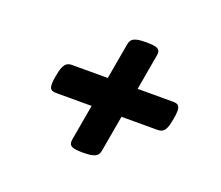

<svg xmlns="http://www.w3.org/2000/svg" viewBox="-82 -616 764 664"><g transform="rotate(20 300.0 -284.0)"><path d="M403.8 -479.5Q403.8 -477.1 402.8 -470.2L379.9 -339.4H511.2Q523.9 -339.4 529.8 -334Q535.6 -328.6 535.6 -314Q535.6 -301.3 532.2 -284.2Q528.3 -261.2 523.2 -249.5Q518.1 -237.8 510.7 -233.6Q503.4 -229.5 491.7 -229.5H360.4L337.4 -98.1Q335.4 -86.4 330.1 -80.1Q324.7 -73.7 312.5 -70.6Q300.3 -67.4 277.3 -67.4Q248.5 -67.4 237.5 -72.3Q226.6 -77.1 226.6 -89.4Q226.6 -91.3 227.5 -98.1L250.5 -229.5H119.6Q106.9 -229.5 101.1 -234.6Q95.2 -239.7 95.2 -254.4Q95.2 -267.1 98.6 -284.2Q102.5 -307.1 107.9 -318.8Q113.3 -330.6 120.4 -335Q127.4 -339.4 139.2 -339.4H270L293 -470.2Q294.9 -481.9 300.3 -488.3Q305.7 -494.6 318.1 -497.8Q330.6 -501 353.5 -501Q382.3 -501 393.1 -496.1Q403.8 -491.2 403.8 -479.5Z"/></g></svg>

Font: Courier Prime Sans
Style: Bold Italic
Weight: 700
Italic angle: -10°
Designer: Alan Dague-Greene
Foundry: Quote-Unquote Apps
Version: Version 3.020